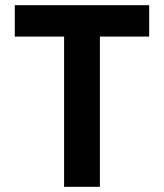

<svg xmlns="http://www.w3.org/2000/svg" viewBox="-20 -720 632 740"><path d="M37 -700H555V-579H365V0H227V-579H37Z"/></svg>

Font: Lopes Sans
Style: Bold
Weight: 700
Designer: Gabriel Lam, Diego Maldonado
Foundry: TypeRant, Foresti Design
Version: Version 4.000